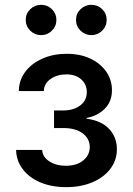

<svg xmlns="http://www.w3.org/2000/svg" viewBox="-20 -771 551 798"><path d="M254.9 6.8Q194.3 6.8 147.7 -12.9Q101.1 -32.7 74.5 -67.9Q47.9 -103 46.9 -147.9H155.3Q156.7 -118.7 185.1 -100.3Q213.4 -82 253.9 -82Q298.3 -82 325.7 -104Q353 -126 353 -159.2Q353 -194.8 323.7 -216.8Q294.4 -238.8 243.2 -238.8H204.6V-312H243.2Q286.1 -312 313.5 -332.8Q340.8 -353.5 340.8 -388.2Q340.8 -420.4 317.6 -441.2Q294.4 -461.9 255.9 -461.9Q218.3 -461.9 190.7 -443.1Q163.1 -424.3 162.1 -392.6H58.1Q59.1 -438.5 85.4 -473.1Q111.8 -507.8 156.7 -527.6Q201.7 -547.4 257.3 -547.4Q314 -547.4 356.2 -527.1Q398.4 -506.8 421.9 -472.7Q445.3 -438.5 445.3 -396Q445.3 -348.6 415 -318.6Q384.8 -288.6 339.4 -280.8V-277.8Q401.4 -269.5 433.6 -235.1Q465.8 -200.7 465.8 -150.9Q465.8 -105 438.7 -69.3Q411.6 -33.7 364 -13.4Q316.4 6.8 254.9 6.8ZM359.9 -625Q333.5 -625 314.7 -643.6Q295.9 -662.1 295.9 -688.5Q295.9 -714.4 314.7 -732.7Q333.5 -751 359.9 -751Q386.2 -751 404.8 -732.7Q423.3 -714.4 423.3 -688.5Q423.3 -662.1 404.8 -643.6Q386.2 -625 359.9 -625ZM150.9 -625Q124.5 -625 105.7 -643.6Q86.9 -662.1 86.9 -688.5Q86.9 -714.4 105.7 -732.7Q124.5 -751 150.9 -751Q177.2 -751 195.8 -732.7Q214.4 -714.4 214.4 -688.5Q214.4 -662.1 195.8 -643.6Q177.2 -625 150.9 -625Z"/></svg>

Font: V-Inter
Style: Medium-500
Weight: 500
Designer: Rasmus Andersson
Foundry: rsms
Version: Version 4.000;git-4146feb